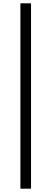

<svg xmlns="http://www.w3.org/2000/svg" viewBox="-20 -858 309 1157"><path d="M103 279H167V-838H103Z"/></svg>

Font: Noto Sans Japanese Regular
Style: Regular
Weight: 400
Designer: Ryoko NISHIZUKA (kana & ideographs); Paul D. Hunt (Latin, Greek & Cyrillic); Wenlong ZHANG (bopomofo); Sandoll Communica
Foundry: Adobe Systems Incorporated
Version: Version 1.000;PS 1;hotconv 1.0.78;makeotf.lib2.5.61930